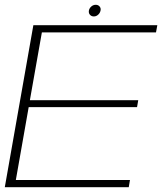

<svg xmlns="http://www.w3.org/2000/svg" viewBox="-21 -780 690 800"><path d="M-1 0 118 -675H634.5L629 -645H153.5L103.5 -362.5H555L550 -333.5H98.5L45 -30H520.5L515.5 0ZM370 -711.5Q360 -711.5 353.8 -718.5Q347.5 -725.5 349.5 -736.5Q351.5 -746 359.5 -753Q367.5 -760 378 -760Q388 -760 394 -753Q400 -746 398 -736.5Q396 -726 388 -718.8Q380 -711.5 370 -711.5Z"/></svg>

Font: Anybody ExtraExpanded ExtraLight
Style: Italic
Weight: 200
Width: 8
Italic angle: -10°
Designer: Tyler Finck
Foundry: Etcetera Type Company
Version: Version 1.010; ttfautohint (v1.8.3) -l 8 -r 50 -G 200 -x 14 